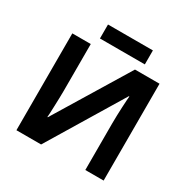

<svg xmlns="http://www.w3.org/2000/svg" viewBox="-191 -1051 1206 1226"><g transform="rotate(30 411.5 -438.5)"><path d="M90 -714H226V-369Q226 -344 225 -313Q224 -282 223 -252.5Q222 -223 221 -201.5Q220 -180 219 -172H222L552 -714H733V0H598V-343Q598 -370 599 -402.5Q600 -435 601.5 -465Q603 -495 604.5 -517.5Q606 -540 607 -547H603L272 0H90ZM590 -877V-774H259V-877Z"/></g></svg>

Font: Noto IKEA Simplified Chinese
Style: Bold
Weight: 700
Designer: Monotype Design Team
Foundry: Monotype Imaging Inc.
Version: Version 1.100